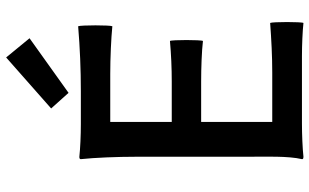

<svg xmlns="http://www.w3.org/2000/svg" viewBox="-216 -810 1031 640"><g transform="rotate(-90 300.0 -490.5)"><path d="M97 -368V-184C97 -122 100 -46 89 0C89 2 89 5 97 5C124 2 171 0 208 0H320H432C469 0 516 2 543 5C547 0 547 -99 543 -106C488 -102 433 -99 378 -99H213V-336H348C393 -336 450 -334 483 -330C487 -336 487 -434 483 -440C438 -436 393 -434 348 -434H213V-639H373C426 -639 493 -636 532 -632C536 -639 536 -737 532 -746C460 -740 388 -737 315 -737H206C169 -737 124 -739 97 -742C94 -742 89 -742 89 -737C94 -691 97 -615 97 -553V-368ZM401 -843 492 -908 428 -986 343 -911 258 -836 310 -778Z"/></g></svg>

Font: GenSekiGothic2 TW M
Style: Regular
Weight: 500
Version: Version 2.100;PS 2.1;hotconv 16.6.51;makeotf.lib2.5.65220 DE